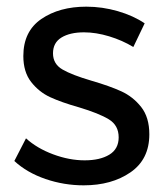

<svg xmlns="http://www.w3.org/2000/svg" viewBox="-20 -553 500 576"><path d="M232 -456Q190 -456 164.5 -440.5Q139 -425 139 -393Q139 -361 167.5 -344.5Q196 -328 254 -311Q309 -295 344 -279Q379 -263 403.5 -232Q428 -201 428 -150Q428 -75 371.5 -36Q315 3 231 3Q172 3 116.5 -16Q61 -35 23 -70L58 -138Q91 -108 139.5 -90Q188 -72 234 -72Q280 -72 308 -89Q336 -106 336 -141Q336 -177 306.5 -195Q277 -213 217 -231Q164 -246 130.5 -261.5Q97 -277 73.5 -307Q50 -337 50 -385Q50 -459 104 -496Q158 -533 239 -533Q287 -533 333.5 -519.5Q380 -506 414 -483L380 -412Q347 -432 307.5 -444Q268 -456 232 -456Z"/></svg>

Font: Gontserrat
Style: Regular
Weight: 400
Designer: Julieta Ulanovsky
Foundry: Julieta Ulanovsky
Version: Version 6.001